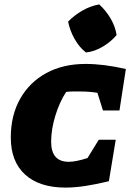

<svg xmlns="http://www.w3.org/2000/svg" viewBox="-20 -840 610 871"><path d="M277 11Q159 11 94 -48Q29 -107 29 -216Q29 -317 71.5 -392Q114 -467 190 -508.5Q266 -550 369 -550Q450 -550 551 -527L522 -339H447L422 -419Q386 -425 342 -425Q327 -425 311.5 -425Q296 -425 280 -423Q250 -377 231 -315Q212 -253 212 -197Q212 -106 292 -106Q324 -106 377 -123L428 -206H505L474 -18Q417 -4 368 3.5Q319 11 277 11ZM430 -820Q460 -793 481.5 -756.5Q503 -720 509 -681Q484 -651 446.5 -628.5Q409 -606 370 -602Q340 -625 318.5 -663Q297 -701 289 -742Q316 -770 353 -791.5Q390 -813 430 -820Z"/></svg>

Font: Piazzolla SC ExtraBold
Style: Italic
Weight: 800
Italic angle: -11.3°
Designer: Juan Pablo del Peral
Foundry: Huerta Tipografica
Version: Version 1.330